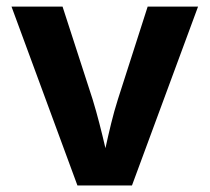

<svg xmlns="http://www.w3.org/2000/svg" viewBox="-20 -566 640 586"><path d="M216.3 0 15.1 -545.9H170.9L262.7 -262.7Q273.9 -226.1 283.4 -189Q293 -151.9 301.8 -113.8Q310.1 -151.9 319.1 -188.7Q328.1 -225.6 339.8 -262.7L430.7 -545.9H584.5L382.8 0Z"/></svg>

Font: Inter
Style: Bold
Weight: 700
Designer: Rasmus Andersson
Foundry: rsms
Version: Version 4.001;git-9221beed3